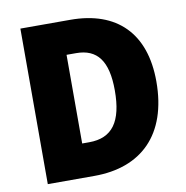

<svg xmlns="http://www.w3.org/2000/svg" viewBox="-80 -791 840 868"><g transform="rotate(-10 340.0 -357.0)"><path d="M634 -372C634 -593 513 -714 299 -714H70V0H284C499 0 634 -127 634 -372ZM442 -365C442 -222 394 -154 287 -154H255V-561H299C395 -561 442 -501 442 -365Z"/></g></svg>

Font: Noto Sans Kannada SemiCondensed Black
Style: Regular
Weight: 900
Width: 4
Designer: Jelle Bosma - Monotype Design Team
Foundry: Monotype Imaging Inc.
Version: Version 2.005